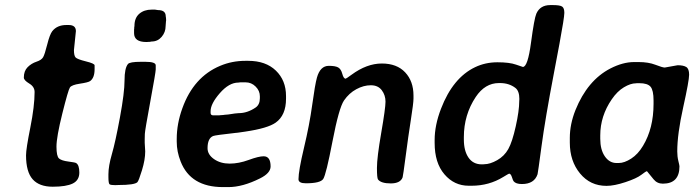

<svg xmlns="http://www.w3.org/2000/svg" viewBox="-20 -742 2794 767"><path d="M357.9 -481V-465.8Q357.9 -430.7 339.8 -418Q332 -412.6 299.1 -407.7Q266.1 -402.8 259.3 -392.6Q252.4 -382.3 229 -288.6Q205.6 -194.8 205.6 -156.2Q205.6 -117.7 215.8 -108.9Q226.1 -100.1 252.9 -96.7Q279.8 -93.3 283.7 -90.8Q296.9 -83.5 296.9 -52.7Q296.9 -22 270.8 -9Q244.6 3.9 190.7 3.9Q136.7 3.9 110.4 -25.9Q84 -55.7 84 -121.6Q84 -147 101.1 -232.4Q118.2 -317.9 118.2 -374.5Q118.2 -395.5 96.7 -408.4Q75.2 -421.4 75.2 -432.1Q75.2 -458.5 90.3 -473.6Q105.5 -488.8 125.5 -495.4Q145.5 -502 152.1 -513.2Q158.7 -524.4 168.7 -564.5Q178.7 -604.5 189 -617.7Q208.5 -642.1 245.1 -642.1H254.4Q283.2 -642.1 283.2 -617.7L275.4 -542Q275.4 -519.5 282 -512.5Q288.6 -505.4 323.2 -496.8Q357.9 -488.3 357.9 -481Z M643.1 -657.7Q643.1 -657.7 641.6 -637.7Q641.6 -613.3 625.7 -594.7Q609.9 -576.2 585.9 -576.2L577.6 -574.7H573.2L566.4 -574.2H564.5Q515.6 -574.2 515.6 -609.4V-624.5L516.1 -627V-631.3Q517.1 -636.2 517.1 -638.2Q517.1 -670.4 536.4 -687Q555.7 -703.6 585.9 -703.6H599.1L611.3 -701.7Q642.1 -701.7 642.1 -676.8Q643.1 -671.9 643.1 -670.4L643.6 -662.1V-660.2ZM413.1 -34.2V-45.9Q413.1 -78.6 427 -126.5Q440.9 -174.3 459.2 -273.2Q477.5 -372.1 477.5 -420.9Q477.5 -469.7 491.2 -486.3Q498.5 -495.1 542.5 -495.1H561Q602.1 -495.1 602.1 -481V-464.4Q602.1 -453.6 580.6 -337.4Q559.1 -221.2 558.6 -207Q558.1 -192.9 558.1 -186V-171.4L560.1 -137.2Q560.1 -104 547.1 -61.8Q534.2 -19.5 528.8 -14.2Q517.6 -2.9 452.6 -2.9L440.4 -2.4Q422.9 -2.4 418 -5.6Q413.1 -8.8 413.1 -34.2Z M821.3 -297.9V-291Q821.3 -281.2 832 -281.2H856L858.4 -281.7L872.6 -282.7L875 -283.2L892.1 -284.7Q924.3 -290 933.6 -290Q967.8 -290 1000.5 -312Q1018.1 -323.7 1018.1 -349.6V-357.4Q1018.1 -379.4 1001.2 -396.2Q984.4 -413.1 960.9 -413.1H940.4Q934.6 -412.1 932.1 -412.1Q895 -412.1 858.2 -369.9Q821.3 -327.6 821.3 -297.9ZM892.6 5.4H870.6Q741.7 5.4 701.7 -96.7Q686 -136.2 686 -176.3V-187Q686 -247.6 708.5 -309.6Q753.4 -434.6 859.4 -479Q906.7 -499 960.4 -499H971.7Q1041.5 -499 1082 -460Q1122.6 -420.9 1122.6 -358.4V-347.7Q1122.6 -281.2 1081.1 -252Q1049.3 -229.5 960 -216.3Q931.2 -211.9 929.7 -211.9L919.4 -210.9Q839.8 -202.1 831.5 -198.7Q809.1 -189.5 809.1 -149.9Q809.1 -124.5 835 -106.4Q860.8 -88.4 897.2 -88.4Q933.6 -88.4 973.4 -103Q1013.2 -117.7 1033.2 -117.7Q1061 -117.7 1061 -77.1Q1061 -50.3 1018.6 -29.3Q949.2 5.4 892.6 5.4Z M1201.7 -9.8Q1172.4 -9.8 1172.4 -25.9Q1172.4 -59.6 1194.3 -151.4Q1216.3 -243.2 1227.3 -323.5Q1238.3 -403.8 1246.1 -432.1Q1259.3 -479 1293.5 -479Q1319.3 -479 1330.8 -472.7Q1342.3 -466.3 1347.4 -447Q1352.5 -427.7 1360.8 -427.7Q1362.8 -427.7 1384.3 -443.4Q1445.3 -488.3 1505.4 -488.3Q1565.4 -488.3 1598.6 -452.9Q1631.8 -417.5 1631.8 -360.4V-348.1Q1631.8 -330.1 1621.3 -263.4Q1610.8 -196.8 1600.6 -118.2Q1590.3 -39.6 1588.4 -33.7Q1579.6 -9.3 1541 -9.3Q1502.4 -9.3 1490.2 -24.9Q1485.8 -30.3 1485.8 -71.3Q1485.8 -112.3 1502.9 -211.2Q1520 -310.1 1520 -335.9Q1520 -361.8 1505.1 -381.6Q1490.2 -401.4 1461.4 -401.4Q1432.6 -401.4 1403.6 -385.7Q1374.5 -370.1 1354.2 -340.6Q1334 -311 1308.3 -177.7Q1282.7 -44.4 1271.2 -27.1Q1259.8 -9.8 1201.7 -9.8Z M1833 -194.3V-185.1Q1833 -139.2 1851.6 -112.3Q1870.1 -85.4 1904.8 -85.4H1909.2L1914.1 -85.9Q1937.5 -85.9 1966.1 -102.1Q1994.6 -118.2 2010.5 -146.5Q2026.4 -174.8 2040.3 -237.3Q2054.2 -299.8 2054.2 -337.4L2054.7 -346.7Q2054.7 -378.4 2039.1 -390.6Q2013.7 -410.2 1977.5 -410.2H1973.1Q1917.5 -410.2 1880.4 -354.5Q1833 -283.2 1833 -194.3ZM1877.9 -473.6Q1918.9 -493.2 1967 -493.2Q2015.1 -493.2 2041.3 -483.9Q2067.4 -474.6 2068.8 -474.6Q2088.4 -474.6 2101.3 -571.8Q2114.3 -668.9 2122.6 -687.5Q2137.7 -721.7 2178.2 -721.7H2189Q2217.3 -721.7 2225.8 -715.6Q2234.4 -709.5 2234.4 -690.7Q2234.4 -671.9 2214.8 -566.4L2193.4 -453.1Q2157.7 -266.1 2143.3 -158.2Q2128.9 -50.3 2127.4 -45.9Q2114.3 -6.8 2064.9 -6.8Q2040.5 -6.8 2031.7 -18.1Q2029.3 -21 2024.9 -34.7Q2020.5 -48.3 2013.7 -48.3Q2012.2 -48.3 1990.7 -35.2Q1933.6 0 1863.8 0H1852.5Q1794.4 0 1755.4 -45.7Q1716.3 -91.3 1716.3 -170.9V-182.6Q1716.3 -241.7 1741.7 -307.6Q1789.1 -431.2 1877.9 -473.6Z M2377.9 -201.2V-187.5Q2377.9 -144 2396.2 -117.4Q2414.6 -90.8 2442.9 -90.8H2451.7Q2474.1 -90.8 2501.5 -108.4Q2528.8 -126 2548.8 -159.7Q2590.8 -229.5 2590.8 -327.1V-340.3Q2590.8 -381.3 2578.9 -395.5Q2566.9 -409.7 2533.7 -409.7H2524.9L2520.5 -409.2Q2499 -409.2 2472.4 -393.3Q2445.8 -377.4 2423.8 -345.2Q2377.9 -278.3 2377.9 -201.2ZM2685.5 -137.2Q2685.5 -116.7 2689.9 -98.9Q2694.3 -81.1 2694.3 -77.6Q2694.3 -8.3 2627.9 -8.3Q2605 -8.3 2590.8 -25.9Q2564.9 -58.1 2564.5 -58.1Q2560.5 -58.1 2542 -43.7Q2523.4 -29.3 2478.5 -14.4Q2433.6 0.5 2402.8 0.5Q2337.9 0.5 2297.1 -49.1Q2256.3 -98.6 2256.3 -172.4V-191.4Q2256.3 -245.6 2278.8 -302.2Q2326.7 -420.9 2418 -468.3Q2468.3 -494.1 2513.2 -494.1H2531.2Q2570.3 -494.1 2598.4 -483.2Q2626.5 -472.2 2635.7 -472.2L2687 -481.4Q2710 -481.4 2721.4 -474.4Q2732.9 -467.3 2732.9 -443.6Q2732.9 -419.9 2709.2 -313.2Q2685.5 -206.5 2685.5 -137.2Z"/></svg>

Font: Averia Sans Libre
Style: Bold Italic
Weight: 700
Italic angle: -6.90001°
Version: Version 1.002